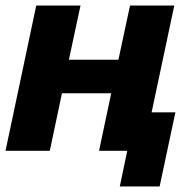

<svg xmlns="http://www.w3.org/2000/svg" viewBox="-20 -545 708 694"><path d="M528 -139H614L557 129H413L440 0H338L382 -208H204L160 0H0L111 -525H271L229 -329H408L450 -525H610Z"/></svg>

Font: Raleway-v4020 ExtraBold
Style: Italic
Weight: 800
Italic angle: -12°
Designer: Matt McInerney, Pablo Impallari, Rodrigo Fuenzalida
Foundry: Matt McInerney, Pablo Impallari, Rodrigo Fuenzalida
Version: Version 4.020;PS 004.020;hotconv 1.0.88;makeotf.lib2.5.64775